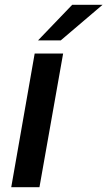

<svg xmlns="http://www.w3.org/2000/svg" viewBox="-20 -783 449 803"><path d="M145 0H27L125 -559H244ZM234 -614H139L282 -763H409Z"/></svg>

Font: Open Sauce Sans SemiBold Italic
Style: Regular
Weight: 600
Italic angle: -10°
Designer: Alfredo Marco Pradil
Foundry: Creative Sauce Fz LLC
Version: Version 1.477